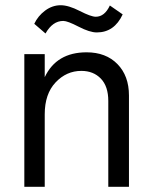

<svg xmlns="http://www.w3.org/2000/svg" viewBox="-20 -714 580 734"><path d="M473 0H394V-328Q394 -384 365.5 -413.5Q337 -443 291 -443Q234 -443 192.5 -399Q151 -355 151 -277V0H73V-507H151V-419Q196 -514 311 -514Q385 -514 429 -469Q473 -424 473 -349ZM222 -634Q181 -634 154 -586L111 -623Q125 -653 152.5 -673.5Q180 -694 212 -694Q242 -694 285 -672Q328 -650 346 -650Q380 -650 400 -693L449 -659Q417 -590 350 -590Q323 -590 280.5 -612Q238 -634 222 -634Z"/></svg>

Font: Hind Madurai
Style: Regular
Weight: 400
Designer: Jyotish Sonowal
Foundry: Indian Type Foundry
Version: Version 1.001;PS 1.0;hotconv 1.0.86;makeotf.lib2.5.63406; tt